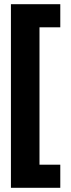

<svg xmlns="http://www.w3.org/2000/svg" viewBox="-20 -731 336 914"><path d="M32 -711H267V-601H168V53H267V163H32Z"/></svg>

Font: Noto Sans Syriac Eastern ExtraBold
Style: Regular
Weight: 800
Designer: Patrick Giasson and the Monotype Design Team
Foundry: Monotype Imaging Inc.
Version: Version 3.001